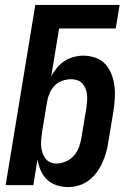

<svg xmlns="http://www.w3.org/2000/svg" viewBox="-20 -755 540 783"><path d="M259 8Q234 8 211 0.5Q188 -7 171.5 -23Q155 -39 145.5 -61Q136 -83 133 -106L116 0H3L124 -735H468L452 -639H221L189 -444Q199 -462 212 -478Q225 -494 242.5 -505.5Q260 -517 280 -522.5Q300 -528 319 -528Q346 -528 370 -519.5Q394 -511 410 -493Q426 -475 435 -451.5Q444 -428 447 -402.5Q450 -377 448 -350.5Q446 -324 442 -298L422 -178Q419 -156 413 -134.5Q407 -113 398 -92.5Q389 -72 375 -53Q361 -34 343 -20Q325 -6 302.5 1Q280 8 259 8ZM210 -88Q229 -88 248.5 -96.5Q268 -105 281.5 -120.5Q295 -136 302 -155Q309 -174 312 -193L332 -313Q334 -327 335 -340.5Q336 -354 335 -367Q334 -380 329.5 -392Q325 -404 317 -413.5Q309 -423 296.5 -427.5Q284 -432 271 -432Q253 -432 235 -426Q217 -420 203.5 -406.5Q190 -393 182.5 -375.5Q175 -358 172 -340L152 -220Q150 -206 148.5 -191.5Q147 -177 147.5 -163Q148 -149 152 -135.5Q156 -122 163.5 -111Q171 -100 183.5 -94Q196 -88 210 -88Z"/></svg>

Font: Iosevka Oblique
Style: Bold
Weight: 700
Italic angle: -9°
Monospace: yes
Designer: Belleve Invis
Foundry: Belleve Invis
Version: Version 32.5.0; ttfautohint (v1.8.4)